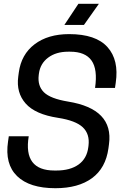

<svg xmlns="http://www.w3.org/2000/svg" viewBox="-20 -970 651 1002"><path d="M389.2 -950.2H496.1L418 -839.8H315.9ZM283.2 -355Q164.1 -373 114 -429.7Q64 -486.3 75.2 -569.8L78.1 -591.8Q90.8 -686 160.6 -739Q230.5 -792 340.8 -792Q480 -792 540.8 -724.4Q601.6 -656.7 584 -538.1L580.1 -511.2H476.1Q490.2 -608.4 457.5 -654.3Q424.8 -700.2 346.2 -700.2H335.9Q272.5 -700.2 231.2 -669.2Q189.9 -638.2 183.1 -585.9L182.1 -578.1Q175.3 -522 209.2 -488.5Q243.2 -455.1 335 -439.9Q573.7 -401.4 548.8 -217.8L545.9 -195.8Q531.7 -92.8 460.2 -40.3Q388.7 12.2 269 12.2Q134.3 12.2 69.3 -50.8Q4.4 -113.8 22 -231.9L25.9 -258.8H129.9Q100.6 -80.1 264.2 -80.1H273.9Q346.2 -80.1 389.9 -111.3Q433.6 -142.6 440.9 -202.1L441.9 -210Q449.2 -270.5 412.1 -305.7Q375 -340.8 283.2 -355Z"/></svg>

Font: Cooper Hewitt
Style: Medium Italic
Weight: 708
Designer: Village Type and Design LLC
Foundry: Cooper Hewitt Smithsonian Design Museum
Version: 1.000